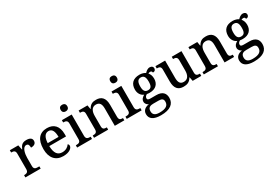

<svg xmlns="http://www.w3.org/2000/svg" viewBox="38 -1904 4646 3284"><g transform="rotate(-30 2361.0 -261.5)"><path d="M29 0H331V-45H302C259 -45 223 -53 223 -112V-273C223 -342 242 -473 316 -473C355 -473 368 -448 368 -393C439 -393 470 -424 470 -471C470 -519 435 -547 360 -547C274 -547 248 -503 222 -443H217L198 -536H31V-491H34C78 -491 113 -482 113 -423V-117C113 -54 77 -45 32 -45H29Z M777 10C901 10 959 -47 959 -91C959 -110 949 -124 938 -129C914 -91 864 -56 795 -56C703 -56 654 -117 651 -260H982V-307C982 -466 900 -547 767 -547C621 -547 538 -452 538 -264C538 -91 625 10 777 10ZM653 -317C658 -429 697 -490 766 -490C840 -490 867 -422 867 -317Z M1194 -633C1229 -633 1259 -651 1259 -698C1259 -746 1229 -763 1194 -763C1157 -763 1129 -746 1129 -698C1129 -651 1157 -633 1194 -633ZM1051 0H1345V-45H1332C1291 -45 1253 -54 1253 -115V-536H1059V-491H1064C1104 -491 1143 -482 1143 -425V-111C1143 -53 1104 -45 1064 -45H1051Z M1385 0H1664V-45H1660C1616 -45 1582 -53 1582 -111V-317C1582 -402 1610 -477 1694 -477C1769 -477 1795 -427 1795 -341V0H1983V-45H1978C1933 -45 1905 -54 1905 -117V-352C1905 -488 1843 -547 1738 -547C1674 -547 1624 -533 1583 -458H1578L1565 -536H1390V-491H1394C1438 -491 1472 -482 1472 -424V-116C1472 -54 1436 -45 1391 -45H1385Z M2174 -633C2209 -633 2239 -651 2239 -698C2239 -746 2209 -763 2174 -763C2137 -763 2109 -746 2109 -698C2109 -651 2137 -633 2174 -633ZM2031 0H2325V-45H2312C2271 -45 2233 -54 2233 -115V-536H2039V-491H2044C2084 -491 2123 -482 2123 -425V-111C2123 -53 2084 -45 2044 -45H2031Z M2571 240C2757 240 2843 168 2843 51C2843 -38 2794 -100 2671 -100H2556C2510 -100 2498 -112 2498 -136C2498 -164 2518 -184 2542 -196C2554 -193 2580 -191 2596 -191C2722 -191 2782 -264 2782 -364C2782 -419 2765 -458 2740 -487C2752 -494 2765 -498 2781 -498C2805 -498 2815 -480 2815 -462C2857 -462 2873 -487 2873 -516C2873 -544 2853 -569 2810 -569C2768 -569 2735 -540 2711 -514C2689 -531 2644 -547 2596 -547C2465 -547 2402 -477 2402 -362C2402 -291 2438 -233 2496 -210C2449 -182 2424 -154 2424 -113C2424 -69 2454 -41 2484 -29C2412 -18 2356 20 2356 96C2356 188 2427 240 2571 240ZM2593 -242C2532 -242 2508 -283 2508 -364C2508 -449 2531 -495 2592 -495C2654 -495 2676 -451 2676 -365C2676 -282 2655 -242 2593 -242ZM2573 188C2478 188 2447 149 2447 91C2447 16 2500 1 2552 1H2655C2717 1 2751 17 2751 73C2751 142 2709 188 2573 188Z M3152 10C3216 10 3272 -5 3313 -78H3318L3333 0H3503V-45H3499C3456 -45 3421 -52 3421 -111V-536H3229V-491H3232C3275 -491 3311 -483 3311 -421V-219C3311 -123 3276 -60 3195 -60C3120 -60 3098 -111 3098 -198V-536H2907V-491H2910C2955 -491 2988 -481 2988 -422V-187C2988 -50 3046 10 3152 10Z M3553 0H3832V-45H3828C3784 -45 3750 -53 3750 -111V-317C3750 -402 3778 -477 3862 -477C3937 -477 3963 -427 3963 -341V0H4151V-45H4146C4101 -45 4073 -54 4073 -117V-352C4073 -488 4011 -547 3906 -547C3842 -547 3792 -533 3751 -458H3746L3733 -536H3558V-491H3562C3606 -491 3640 -482 3640 -424V-116C3640 -54 3604 -45 3559 -45H3553Z M4410 240C4596 240 4682 168 4682 51C4682 -38 4633 -100 4510 -100H4395C4349 -100 4337 -112 4337 -136C4337 -164 4357 -184 4381 -196C4393 -193 4419 -191 4435 -191C4561 -191 4621 -264 4621 -364C4621 -419 4604 -458 4579 -487C4591 -494 4604 -498 4620 -498C4644 -498 4654 -480 4654 -462C4696 -462 4712 -487 4712 -516C4712 -544 4692 -569 4649 -569C4607 -569 4574 -540 4550 -514C4528 -531 4483 -547 4435 -547C4304 -547 4241 -477 4241 -362C4241 -291 4277 -233 4335 -210C4288 -182 4263 -154 4263 -113C4263 -69 4293 -41 4323 -29C4251 -18 4195 20 4195 96C4195 188 4266 240 4410 240ZM4432 -242C4371 -242 4347 -283 4347 -364C4347 -449 4370 -495 4431 -495C4493 -495 4515 -451 4515 -365C4515 -282 4494 -242 4432 -242ZM4412 188C4317 188 4286 149 4286 91C4286 16 4339 1 4391 1H4494C4556 1 4590 17 4590 73C4590 142 4548 188 4412 188Z"/></g></svg>

Font: Noto Serif Thai Medium
Style: Regular
Weight: 500
Designer: Monotype Design Team
Foundry: Monotype Imaging Inc.
Version: Version 1.901;PS 001.901;hotconv 1.0.88;makeotf.lib2.5.64775